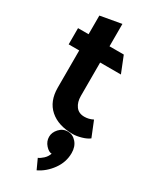

<svg xmlns="http://www.w3.org/2000/svg" viewBox="-229 -682 830 1025"><g transform="rotate(30 186.0 -169.0)"><path d="M362 -10Q346 3 316.5 11.5Q287 20 264 20Q174 20 122.5 -25.5Q71 -71 71 -155V-384H6V-484H71V-599L200 -622V-484H288L328 -384H200V-178Q200 -140 218 -115.5Q236 -91 271 -91Q284 -91 297 -94Q310 -97 324 -104ZM236 21Q266 21 288 46Q310 71 310 111Q310 167 276 214Q242 261 194 284L166 223Q179 218 195.5 203Q212 188 219 167Q201 167 181.5 145Q162 123 162 95Q162 68 183.5 44.5Q205 21 236 21Z"/></g></svg>

Font: Palanquin Dark
Style: Regular
Weight: 400
Designer: Pria Ravichandran
Version: Version 1.000